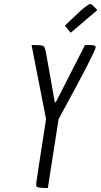

<svg xmlns="http://www.w3.org/2000/svg" viewBox="-20 -947 510 967"><path d="M216 0Q168 0 164 -8Q162 -12 162 -20Q162 -28 212 -347L139 -720H154Q192 -720 199.5 -714.5Q207 -709 213 -674L256 -432H261L408 -720H435Q462 -720 462 -709Q462 -689 275 -347L221 0ZM470 -896 336 -782 307 -818 387 -894Q426 -927 434.5 -927Q443 -927 470 -896Z"/></svg>

Font: Economica
Style: Italic
Weight: 400
Designer: Vicente Lamonaca
Foundry: Vicente Lamonaca
Version: Version 1.100